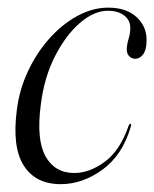

<svg xmlns="http://www.w3.org/2000/svg" viewBox="-20 -460 394 490"><path d="M255 -432.5Q220 -432.5 184 -401.5Q148 -370.5 120.2 -316.2Q92.5 -262 84 -192Q72.5 -103.5 96.2 -61Q120 -18.5 169.5 -18.5Q208.5 -18.5 247.5 -47.2Q286.5 -76 308 -138.5Q310.5 -144 312.5 -144Q316 -143.5 314 -137.5Q293 -64.5 241.8 -27.2Q190.5 10 135 10Q71 10 40.8 -37.2Q10.5 -84.5 23 -179.5Q29.5 -232 51.8 -279Q74 -326 106.5 -362.2Q139 -398.5 177.8 -419.5Q216.5 -440.5 256 -440.5Q303 -440.5 329.2 -415.8Q355.5 -391 354 -355Q353.5 -331.5 345 -320.8Q336.5 -310 325 -310Q316 -310 309.8 -316.5Q303.5 -323 303.5 -334Q304 -347.5 308.2 -361Q312.5 -374.5 312.5 -389Q312.5 -408 297.2 -420.2Q282 -432.5 255 -432.5Z"/></svg>

Font: Fraunces 144pt S000 Light
Style: Italic
Weight: 300
Italic angle: -16°
Version: Version 1.000; ttfautohint (v1.8.3)